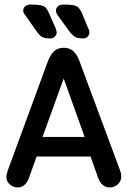

<svg xmlns="http://www.w3.org/2000/svg" viewBox="-20 -815 562 844"><path d="M378 -127 410 -37Q426 9 462 9Q483 9 498 -5Q513 -19 513 -39Q513 -54 506 -71L329 -547Q318 -577 301.5 -591Q285 -605 261 -605Q235 -605 219 -591Q203 -577 191 -547L15 -68Q12 -59 10 -51.5Q8 -44 8 -37Q8 -18 23 -4.5Q38 9 57 9Q93 9 108 -35L141 -127ZM352 -213H167L260 -470ZM235 -746 285 -677Q295 -665 302.5 -658Q310 -651 320 -648.5Q330 -646 346 -646Q357 -646 365 -654Q373 -662 373 -672Q373 -675 372 -680Q371 -685 368 -690L340 -758Q333 -773 325.5 -781Q318 -789 303 -792Q288 -795 258 -795Q244 -795 235 -787.5Q226 -780 226 -768Q226 -759 235 -746ZM92 -747 141 -677Q150 -665 157.5 -658Q165 -651 175.5 -648.5Q186 -646 202 -646Q213 -646 221 -654Q229 -662 229 -672Q229 -679 225 -690L195 -758Q189 -773 181 -781Q173 -789 158 -792Q143 -795 114 -795Q100 -795 91 -787.5Q82 -780 82 -768Q82 -758 92 -747Z"/></svg>

Font: Beiruti SemiBold
Style: Regular
Weight: 600
Designer: Arlette Boutros
Foundry: Boutros
Version: Version 1.41